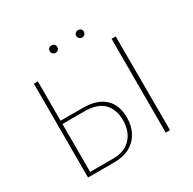

<svg xmlns="http://www.w3.org/2000/svg" viewBox="-173 -986 1173 1166"><g transform="rotate(-30 413.0 -403.0)"><path d="M121 0V-658H149V-23H310Q391 -23 435 -70.5Q479 -118 479 -195Q479 -271 436.5 -315Q394 -359 301 -359H139V-382H305Q404 -382 456 -334Q508 -286 508 -198Q508 -140 484 -95Q460 -50 415 -25Q370 0 306 0ZM666 0V-658H695L696 0ZM329 -754Q318 -754 310.5 -761.5Q303 -769 303 -780Q303 -792 310.5 -799Q318 -806 329 -806Q341 -806 348.5 -799Q356 -792 356 -780Q356 -769 348.5 -761.5Q341 -754 329 -754ZM515 -754Q505 -754 497 -761.5Q489 -769 489 -780Q489 -792 497 -799Q505 -806 515 -806Q527 -806 534.5 -799Q542 -792 542 -780Q542 -769 534.5 -761.5Q527 -754 515 -754Z"/></g></svg>

Font: Ysabeau Office Thin
Style: Regular
Weight: 250
Designer: Christian Thalmann (Catharsis Fonts)
Version: Version 2.001;gftools[0.9.30]; featfreeze: tnum,lnum,ss02